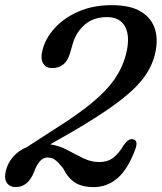

<svg xmlns="http://www.w3.org/2000/svg" viewBox="-25 -732 642 763"><path d="M-1.5 -54.5Q6 -84.5 27.2 -109Q48.5 -133.5 81 -147L194 -220Q284 -276.5 341 -323.8Q398 -371 429.5 -416.2Q461 -461.5 474.5 -511.5Q493.5 -583 473.5 -623.5Q453.5 -664 400.5 -664Q346 -664 311.8 -634Q277.5 -604 264.5 -559.5L254 -523Q237 -461.5 183 -461.5Q157 -461.5 146 -480.8Q135 -500 144.5 -535.5Q156.5 -581 193 -621Q229.5 -661 287 -686.2Q344.5 -711.5 419.5 -711.5Q494 -711.5 536.5 -685Q579 -658.5 591.8 -613.2Q604.5 -568 589.5 -511.5Q580 -475.5 559 -441.8Q538 -408 500.5 -373Q463 -338 403.8 -297.2Q344.5 -256.5 258 -206L174.5 -158.5Q210.5 -153 242.8 -135.8Q275 -118.5 306 -103.2Q337 -88 369.5 -88Q402 -88 424.2 -104.5Q446.5 -121 466.5 -155Q484.5 -181 501.5 -179Q513 -177.5 516.5 -168Q520 -158.5 512 -137Q482.5 -58.5 441.5 -23.5Q400.5 11.5 347.5 11.5Q301 11.5 273 -6.5Q245 -24.5 225 -64.5Q207.5 -86.5 194.5 -96.2Q181.5 -106 163.5 -106Q131 -106 110.5 -49Q86.5 11.5 37.5 11.5Q13.5 11.5 2 -5.8Q-9.5 -23 -1.5 -54.5Z"/></svg>

Font: Fraunces 72pt S100
Style: Italic
Weight: 400
Italic angle: -16°
Version: Version 1.000; ttfautohint (v1.8.3)